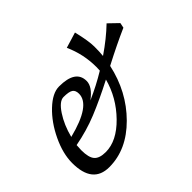

<svg xmlns="http://www.w3.org/2000/svg" viewBox="-151 -853 1065 1065"><g transform="rotate(-45 381.5 -320.5)"><path d="M155 11Q25 11 25 -151Q25 -224 64.5 -307.5Q104 -391 163 -447Q222 -503 274 -503Q404 -503 404 -416Q404 -371 342 -325Q424 -361 496 -405Q497 -415 497 -433Q497 -533 456 -624L548 -652Q569 -565 569 -521Q569 -477 566 -450Q648 -506 708 -564L763 -511L757 -481Q666 -441 555 -383Q519 -217 405.5 -103Q292 11 155 11ZM200 -62Q287 -62 371 -148Q455 -234 485 -346Q378 -291 293.5 -256.5Q209 -222 113 -204Q111 -178 111 -165Q111 -108 131 -85Q151 -62 200 -62ZM250 -444Q217 -444 180 -388Q143 -332 124 -257Q324 -307 324 -396Q324 -423 308 -433.5Q292 -444 250 -444Z"/></g></svg>

Font: Andada SC
Style: Italic
Weight: 400
Italic angle: -8.29999°
Designer: Carolina Giovagnoli
Foundry: Carolina Giovagnoli
Version: Version 1.003